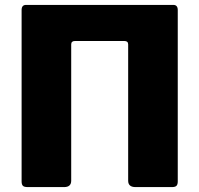

<svg xmlns="http://www.w3.org/2000/svg" viewBox="-20 -762 812 782"><path d="M487 -595H285Q270 -595 270 -581V-26Q270 0 241 0H93Q78 0 73 -5.5Q68 -11 68 -23V-721Q68 -742 86 -742H686Q704 -742 704 -721V-23Q704 -11 699 -5.5Q694 0 680 0H532Q502 0 502 -26V-581Q502 -595 487 -595Z"/></svg>

Font: Libre Franklin ExtraBold
Style: Regular
Weight: 800
Designer: Pablo Impallari, Rodrigo Fuenzalida, Nhung Nguyen
Foundry: Impallari Type
Version: Version 3.000